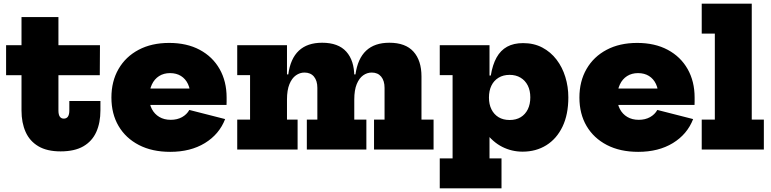

<svg xmlns="http://www.w3.org/2000/svg" viewBox="-20 -810 4176 1040"><path d="M296.5 -211.5Q296.5 -189 304 -178.2Q311.5 -167.5 325.5 -167.5Q340.5 -167.5 348 -178.5Q355.5 -189.5 355.5 -211.5V-263H524V-212.5Q524 -145 501.5 -95Q479 -45 431.5 -17.5Q384 10 308.5 10Q234.5 10 187.8 -17.8Q141 -45.5 118.8 -95.2Q96.5 -145 96.5 -211.5V-402.5H13V-565H96.5V-717.5H296.5V-565H521.5L520.5 -402.5H296.5Z M902 12.5Q804 12.5 732.5 -24.5Q661 -61.5 622.2 -127.5Q583.5 -193.5 583.5 -281.5Q583.5 -369.5 622 -436.2Q660.5 -503 730.8 -540.2Q801 -577.5 896.5 -577.5Q992 -577.5 1061.8 -540.2Q1131.5 -503 1169.5 -436.2Q1207.5 -369.5 1207.5 -281.5Q1207.5 -269.5 1207.5 -259.8Q1207.5 -250 1207 -241.5H1010Q1011 -252 1011.2 -263.2Q1011.5 -274.5 1011.5 -287.5Q1011.5 -326.5 998.2 -354.8Q985 -383 960.2 -398.5Q935.5 -414 901 -414Q867 -414 841.8 -398Q816.5 -382 802.5 -352.2Q788.5 -322.5 788.5 -281.5Q788.5 -246 802.8 -219Q817 -192 843 -176.5Q869 -161 905 -161Q940 -161 966 -175.5Q992 -190 1005.5 -214.5L1199.5 -165Q1167.5 -82.5 1089.8 -35Q1012 12.5 902 12.5ZM711 -241.5V-330.5H1063.5L1069.5 -241.5Z M2006 0V-162H2063V-334Q2063 -372.5 2044.8 -394.8Q2026.5 -417 1993.5 -417Q1968.5 -417 1947 -401.8Q1925.5 -386.5 1912.2 -354.2Q1899 -322 1899 -271L1869 -407H1905.5Q1917.5 -492.5 1963.2 -535.5Q2009 -578.5 2089 -578.5Q2176.5 -578.5 2219.8 -530.2Q2263 -482 2263 -396V-162H2328.5V0ZM1265 0V-162H1334.5V-403H1265V-565H1534.5V-162H1592V0ZM1642 0V-162H1699V-334Q1699 -372.5 1680.8 -394.8Q1662.5 -417 1629 -417Q1604.5 -417 1582.8 -401.8Q1561 -386.5 1547.8 -354.2Q1534.5 -322 1534.5 -271L1505 -407H1541.5Q1553 -492.5 1598.8 -535.5Q1644.5 -578.5 1725 -578.5Q1812.5 -578.5 1855.8 -530.2Q1899 -482 1899 -396V-162H1964.5V0Z M2362 210V48H2431.5V-403H2362V-565H2631.5V-354.5L2628.5 -295V-268L2631.5 -175V48H2696.5V210ZM2810.5 11.5Q2752 11.5 2700.5 -14.5Q2649 -40.5 2608.8 -94.8Q2568.5 -149 2544 -233.5L2628.5 -281.5Q2628.5 -245 2642 -217.8Q2655.5 -190.5 2680.5 -175.2Q2705.5 -160 2740.5 -160Q2775.5 -160 2800.5 -175.2Q2825.5 -190.5 2839 -218Q2852.5 -245.5 2852.5 -282.5Q2852.5 -319.5 2838.8 -346.8Q2825 -374 2799.8 -389.2Q2774.5 -404.5 2740.5 -404.5Q2706 -404.5 2680.8 -389.2Q2655.5 -374 2642 -346.5Q2628.5 -319 2628.5 -281.5L2614.5 -401H2638.5Q2648 -459.5 2669.8 -498.5Q2691.5 -537.5 2727 -557Q2762.5 -576.5 2813.5 -576.5Q2872 -576.5 2917.5 -552.5Q2963 -528.5 2994.5 -487.2Q3026 -446 3042.2 -393.2Q3058.5 -340.5 3058.5 -282.5Q3058.5 -190 3027 -124.2Q2995.5 -58.5 2939.5 -23.5Q2883.5 11.5 2810.5 11.5Z M3437 12.5Q3339 12.5 3267.5 -24.5Q3196 -61.5 3157.2 -127.5Q3118.5 -193.5 3118.5 -281.5Q3118.5 -369.5 3157 -436.2Q3195.5 -503 3265.8 -540.2Q3336 -577.5 3431.5 -577.5Q3527 -577.5 3596.8 -540.2Q3666.5 -503 3704.5 -436.2Q3742.5 -369.5 3742.5 -281.5Q3742.5 -269.5 3742.5 -259.8Q3742.5 -250 3742 -241.5H3545Q3546 -252 3546.2 -263.2Q3546.5 -274.5 3546.5 -287.5Q3546.5 -326.5 3533.2 -354.8Q3520 -383 3495.2 -398.5Q3470.5 -414 3436 -414Q3402 -414 3376.8 -398Q3351.5 -382 3337.5 -352.2Q3323.5 -322.5 3323.5 -281.5Q3323.5 -246 3337.8 -219Q3352 -192 3378 -176.5Q3404 -161 3440 -161Q3475 -161 3501 -175.5Q3527 -190 3540.5 -214.5L3734.5 -165Q3702.5 -82.5 3624.8 -35Q3547 12.5 3437 12.5ZM3246 -241.5V-330.5H3598.5L3604.5 -241.5Z M4052 -162H4117.5V0H3781V-162H3852V-628H3781V-790H4052Z"/></svg>

Font: Hepta Slab ExtraLight ExtraBold
Style: Regular
Weight: 800
Version: Version 1.102